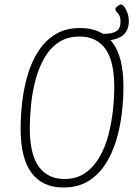

<svg xmlns="http://www.w3.org/2000/svg" viewBox="-20 -831 624 857"><path d="M263 6Q170 6 121 -59Q72 -124 72 -257Q72 -316 79.5 -379Q87 -442 104.5 -500Q122 -558 152.5 -604.5Q183 -651 228.5 -678.5Q274 -706 338 -706Q432 -706 481.5 -642Q531 -578 531 -444Q531 -386 523.5 -323.5Q516 -261 498 -202Q480 -143 449 -96Q418 -49 372.5 -21.5Q327 6 263 6ZM268 -32Q322 -32 360.5 -59Q399 -86 424.5 -130.5Q450 -175 464 -229Q478 -283 484 -338.5Q490 -394 490 -442Q490 -559 450 -613.5Q410 -668 335 -668Q280 -668 241 -641.5Q202 -615 177 -570.5Q152 -526 138 -472Q124 -418 118.5 -362.5Q113 -307 113 -258Q113 -143 153 -87.5Q193 -32 268 -32ZM421 -650 424 -680H444Q483 -680 500.5 -692.5Q518 -705 518 -733Q518 -759 506.5 -771Q495 -783 495 -790Q495 -796 504.5 -803.5Q514 -811 520 -811Q531 -811 543 -787Q555 -763 555 -737Q555 -650 441 -650Z"/></svg>

Font: Asap Condensed Condensed Thin
Style: Italic
Weight: 100
Width: 3
Italic angle: -6°
Designer: Pablo Cosgaya
Foundry: Omnibus-Type
Version: Version 3.001; ttfautohint (v1.8.4.7-5d5b)